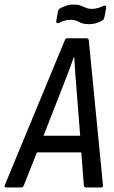

<svg xmlns="http://www.w3.org/2000/svg" viewBox="-49 -823 500 843"><path d="M-21 0Q-32 0 -28 -10L235 -645Q238 -655 246 -655H331Q340 -655 341 -645L403 -10Q405 0 395 0H329Q319 0 319 -10L308 -154H113L56 -10Q53 0 44 0ZM222 -431 142 -227H303L287 -431Q284 -466 281.5 -501.5Q279 -537 277 -572H275Q263 -537 249.5 -502Q236 -467 222 -431ZM341 -717Q314 -717 298 -726.5Q282 -736 261 -736Q246 -736 233 -732Q220 -728 210 -722Q204 -720 200.5 -722.5Q197 -725 198 -731L205 -770Q206 -780 213 -785Q222 -791 238.5 -797Q255 -803 274 -803Q293 -803 305 -798.5Q317 -794 328 -789Q339 -784 353 -784Q368 -784 381.5 -788Q395 -792 405 -797Q419 -802 417 -788L410 -750Q408 -739 403 -735Q393 -728 377 -722.5Q361 -717 341 -717Z"/></svg>

Font: Sofia Sans Condensed Medium
Style: Italic
Weight: 500
Italic angle: -9°
Designer: Botio Nikoltchev, Ani Petrova
Foundry: lettersoup
Version: Version 4.101; ttfautohint (v1.8.4.7-5d5b)